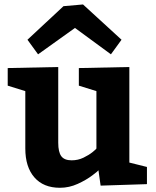

<svg xmlns="http://www.w3.org/2000/svg" viewBox="-20 -845 709 874"><path d="M15.1 -535.2 245.1 -540V-194.8Q245.1 -152.8 259 -134Q272.9 -115.2 306.2 -115.2Q335 -115.2 359.9 -127.2Q384.8 -139.2 401.9 -153.1Q418.9 -167 418.9 -168.9V-430.2L338.9 -455.1V-535.2L568.8 -540V-105L648.9 -85V-6.8L438 0L428.2 -69.8Q428.2 -67.9 400.6 -46.9Q373 -25.9 334 -8.1Q294.9 9.8 252.9 9.8Q177.7 9.8 136.5 -37.6Q95.2 -85 95.2 -168.9V-430.2L15.1 -455.1ZM269 -816.9 357.9 -824.7 533.2 -664.1 484.9 -597.7 321.3 -717.8 153.3 -597.7 105 -664.1Z"/></svg>

Font: Kadwa
Style: Regular
Weight: 400
Designer: Sol Matas
Foundry: Sol Matas
Version: Version 1.000;PS 001.000;hotconv 1.0.70;makeotf.lib2.5.58329